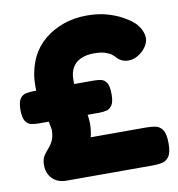

<svg xmlns="http://www.w3.org/2000/svg" viewBox="-79 -765 787 847"><g transform="rotate(-10 314.0 -342.0)"><path d="M150 9Q112 9 88.5 -14.5Q65 -38 65 -76Q65 -100 74 -115Q83 -130 95.5 -143.5Q108 -157 117 -175.5Q126 -194 126 -224Q126 -226 123.5 -238.5Q121 -251 119 -261H71Q55 -261 40 -264.5Q25 -268 15 -283.5Q5 -299 5 -333Q5 -369 16 -384Q27 -399 43.5 -402Q60 -405 77 -405H88V-425Q88 -462 95 -493Q102 -524 116 -554Q137 -597 174.5 -628Q212 -659 260.5 -676Q309 -693 364 -693Q417 -693 456 -681.5Q495 -670 522 -655Q549 -640 563 -628Q577 -616 578 -614Q604 -583 605 -552.5Q606 -522 576 -493Q545 -465 511.5 -465.5Q478 -466 456 -494Q454 -496 445.5 -503Q437 -510 418 -516.5Q399 -523 367 -523Q332 -523 307.5 -511.5Q283 -500 270.5 -478Q258 -456 258 -424V-405H345Q362 -405 377.5 -402Q393 -399 403 -384Q413 -369 413 -332Q413 -298 403 -283Q393 -268 377.5 -264.5Q362 -261 346 -261H293Q295 -251 296 -238Q297 -225 297 -220Q297 -211 296 -201Q295 -191 293.5 -181Q292 -171 289 -161H538Q559 -161 578.5 -157.5Q598 -154 610.5 -136Q623 -118 623 -75Q623 -33 610 -15.5Q597 2 577.5 5.5Q558 9 537 9Z"/></g></svg>

Font: Fredoka Light
Style: Regular
Weight: 300
Designer: Ben Nathan
Foundry: Milena B. Brandão, Ben Nathan
Version: Version 2.001